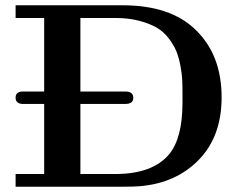

<svg xmlns="http://www.w3.org/2000/svg" viewBox="-20 -706 922 726"><path d="M39 0V-48H147V-313H67Q39 -313 39 -337Q39 -360 67 -360H147V-638H39V-686H444Q625 -686 720 -593Q818 -498 818 -338Q818 -191 732.5 -102.5Q647 -14 510 -2Q488 0 444 0ZM284 -48H416Q556 -48 619 -122Q670 -183 670 -318V-352Q670 -382 669 -404.5Q668 -427 662 -458.5Q656 -490 646.5 -513Q637 -536 618 -561Q599 -586 572.5 -601.5Q546 -617 506 -627.5Q466 -638 415 -638H284V-360H454Q484 -360 484 -336Q484 -313 454 -313H284Z"/></svg>

Font: CMU Serif
Style: Bold
Weight: 700
Version: Version 0.7.0